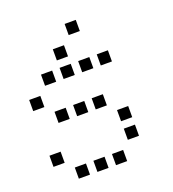

<svg xmlns="http://www.w3.org/2000/svg" viewBox="-138 -885 875 971"><g transform="rotate(-20 300.0 -400.0)"><path d="M321 -780Q320 -780 320 -780Q320 -780 320 -779V-721Q320 -720 320 -720Q320 -720 321 -720H379Q380 -720 380 -720Q380 -720 380 -721V-779Q380 -780 380 -780Q380 -780 379 -780ZM221 -680Q220 -680 220 -680Q220 -680 220 -679V-621Q220 -620 220 -620Q220 -620 221 -620H279Q280 -620 280 -620Q280 -620 280 -621V-679Q280 -680 280 -680Q280 -680 279 -680ZM121 -580Q120 -580 120 -580Q120 -580 120 -579V-521Q120 -520 120 -520Q120 -520 121 -520H179Q180 -520 180 -520Q180 -520 180 -521V-579Q180 -580 180 -580Q180 -580 179 -580ZM221 -580Q220 -580 220 -580Q220 -580 220 -579V-521Q220 -520 220 -520Q220 -520 221 -520H279Q280 -520 280 -520Q280 -520 280 -521V-579Q280 -580 280 -580Q280 -580 279 -580ZM321 -580Q320 -580 320 -580Q320 -580 320 -579V-521Q320 -520 320 -520Q320 -520 321 -520H379Q380 -520 380 -520Q380 -520 380 -521V-579Q380 -580 380 -580Q380 -580 379 -580ZM421 -580Q420 -580 420 -580Q420 -580 420 -579V-521Q420 -520 420 -520Q420 -520 421 -520H479Q480 -520 480 -520Q480 -520 480 -521V-579Q480 -580 480 -580Q480 -580 479 -580ZM21 -480Q20 -480 20 -480Q20 -480 20 -479V-421Q20 -420 20 -420Q20 -420 21 -420H79Q80 -420 80 -420Q80 -420 80 -421V-479Q80 -480 80 -480Q80 -480 79 -480ZM121 -380Q120 -380 120 -380Q120 -380 120 -379V-321Q120 -320 120 -320Q120 -320 121 -320H179Q180 -320 180 -320Q180 -320 180 -321V-379Q180 -380 180 -380Q180 -380 179 -380ZM221 -380Q220 -380 220 -380Q220 -380 220 -379V-321Q220 -320 220 -320Q220 -320 221 -320H279Q280 -320 280 -320Q280 -320 280 -321V-379Q280 -380 280 -380Q280 -380 279 -380ZM321 -380Q320 -380 320 -380Q320 -380 320 -379V-321Q320 -320 320 -320Q320 -320 321 -320H379Q380 -320 380 -320Q380 -320 380 -321V-379Q380 -380 380 -380Q380 -380 379 -380ZM421 -280Q420 -280 420 -280Q420 -280 420 -279V-221Q420 -220 420 -220Q420 -220 421 -220H479Q480 -220 480 -220Q480 -220 480 -221V-279Q480 -280 480 -280Q480 -280 479 -280ZM21 -180Q20 -180 20 -180Q20 -180 20 -179V-121Q20 -120 20 -120Q20 -120 21 -120H79Q80 -120 80 -120Q80 -120 80 -121V-179Q80 -180 80 -180Q80 -180 79 -180ZM421 -180Q420 -180 420 -180Q420 -180 420 -179V-121Q420 -120 420 -120Q420 -120 421 -120H479Q480 -120 480 -120Q480 -120 480 -121V-179Q480 -180 480 -180Q480 -180 479 -180ZM121 -80Q120 -80 120 -80Q120 -80 120 -79V-21Q120 -20 120 -20Q120 -20 121 -20H179Q180 -20 180 -20Q180 -20 180 -21V-79Q180 -80 180 -80Q180 -80 179 -80ZM221 -80Q220 -80 220 -80Q220 -80 220 -79V-21Q220 -20 220 -20Q220 -20 221 -20H279Q280 -20 280 -20Q280 -20 280 -21V-79Q280 -80 280 -80Q280 -80 279 -80ZM321 -80Q320 -80 320 -80Q320 -80 320 -79V-21Q320 -20 320 -20Q320 -20 321 -20H379Q380 -20 380 -20Q380 -20 380 -21V-79Q380 -80 380 -80Q380 -80 379 -80Z"/></g></svg>

Font: Doto Medium
Style: Regular
Weight: 500
Monospace: yes
Version: Version 1.000